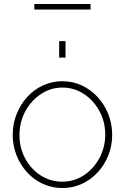

<svg xmlns="http://www.w3.org/2000/svg" viewBox="-20 -937 629 967"><path d="M294 10Q242 10 196 -11Q150 -32 116 -69.5Q82 -107 63 -155.5Q44 -204 44 -258Q44 -313 63.5 -362Q83 -411 117 -448.5Q151 -486 197 -507Q243 -528 294 -528Q346 -528 391.5 -507Q437 -486 471.5 -448.5Q506 -411 525.5 -362Q545 -313 545 -258Q545 -204 526 -155.5Q507 -107 472.5 -69.5Q438 -32 392.5 -11Q347 10 294 10ZM78 -257Q78 -192 107 -138.5Q136 -85 185 -53.5Q234 -22 293 -22Q353 -22 402 -54Q451 -86 480.5 -140.5Q510 -195 510 -259Q510 -324 480.5 -378Q451 -432 402 -464Q353 -496 294 -496Q236 -496 186.5 -463.5Q137 -431 107.5 -376.5Q78 -322 78 -257ZM278 -647V-730H310V-647ZM153 -889V-917H436V-889Z"/></svg>

Font: Raleway Thin ExtraLight
Style: Regular
Weight: 250
Version: Version 4.026